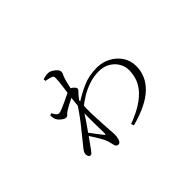

<svg xmlns="http://www.w3.org/2000/svg" viewBox="-106 -860 1211 1211"><g transform="rotate(-45 500.0 -254.5)"><path d="M531 27Q602 0 647 -29.5Q692 -59 717.5 -91Q743 -123 753 -156.5Q763 -190 763 -223Q763 -256 746 -285.5Q729 -315 697 -334Q665 -353 621 -353Q577 -353 535 -339Q493 -325 456.5 -303Q420 -281 392 -256L394 -294Q446 -328 502.5 -353Q559 -378 629 -378Q679 -378 720.5 -356Q762 -334 787.5 -296Q813 -258 813 -208Q813 -166 797 -128.5Q781 -91 748 -58.5Q715 -26 662.5 0Q610 26 538 45ZM210 -14Q203 -14 198 -22Q193 -30 193 -41Q193 -50 197.5 -59Q202 -68 211 -79Q262 -141 306.5 -197.5Q351 -254 391 -318L388 -255Q368 -223 340.5 -183Q313 -143 285 -103.5Q257 -64 235 -34Q228 -25 223 -19.5Q218 -14 210 -14ZM384 62Q374 62 368.5 56.5Q363 51 360 38Q357 24 354.5 13.5Q352 3 347 -9Q343 -21 330.5 -42Q318 -63 303.5 -86.5Q289 -110 276 -126L289 -142Q301 -126 315.5 -106.5Q330 -87 343 -70.5Q356 -54 362 -46Q372 -34 372 -51Q372 -74 371 -109Q370 -144 370 -185.5Q370 -227 373 -267Q377 -321 383.5 -369.5Q390 -418 395 -455.5Q400 -493 400 -513Q400 -527 396 -531Q392 -535 382 -538Q375 -540 364.5 -543Q354 -546 341 -548V-563Q351 -566 362 -568.5Q373 -571 386 -571Q401 -571 416.5 -562Q432 -553 443 -541Q454 -529 454 -518Q454 -507 448.5 -497.5Q443 -488 436 -465Q433 -455 428.5 -436.5Q424 -418 419 -393.5Q414 -369 409.5 -341Q405 -313 403 -284Q400 -238 401.5 -191.5Q403 -145 405.5 -106.5Q408 -68 409 -46Q410 -32 411 -20.5Q412 -9 412 2Q412 20 405.5 41Q399 62 384 62ZM271 -291Q257 -291 237.5 -307.5Q218 -324 213 -342Q211 -350 210 -357.5Q209 -365 209 -372L223 -378Q232 -360 240.5 -351Q249 -342 259 -342Q267 -342 286 -349.5Q305 -357 328.5 -368Q352 -379 371.5 -388.5Q391 -398 398 -402Q405 -405 409 -406Q413 -407 420 -403Q430 -399 440.5 -388.5Q451 -378 451 -371Q451 -364 445.5 -358Q440 -352 432 -344Q426 -338 419 -329Q412 -320 405.5 -310.5Q399 -301 393 -291L396 -336Q399 -341 402 -350Q405 -359 408 -369Q391 -361 373 -352Q355 -343 338 -334Q321 -325 307 -316Q295 -309 288 -300Q281 -291 271 -291Z"/></g></svg>

Font: Noto Serif JP ExtraLight
Style: Regular
Weight: 200
Designer: Ryoko NISHIZUKA  (kana & ideographs); Frank Grießhammer (Latin, Greek & Cyrillic); Wenlong ZHANG  (bopomofo); Sandoll Co
Foundry: Adobe
Version: Version 2.002-H1;hotconv 1.1.0;makeotfexe 2.6.0